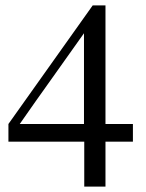

<svg xmlns="http://www.w3.org/2000/svg" viewBox="-20 -691 540 711"><path d="M291 -567.9Q231.4 -483.4 171.9 -400.1Q112.3 -316.9 53.2 -231.9H291ZM323.2 -670.9H370.6V-231.9H472.2V-166.5H370.6V0H292V-166.5H11.2V-231.9Z"/></svg>

Font: Dima Niloofar
Style: Regular
Weight: 400
Designer: R.Balvardi
Foundry: Dima Software Group
Version: Version 3.00;November 13, 2018;FontCreator 11.5.0.2427 64-bi